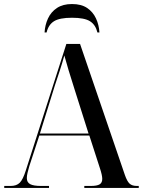

<svg xmlns="http://www.w3.org/2000/svg" viewBox="-20 -932 708 952"><path d="M1 0V-10H33Q62 -10 78 -26Q94 -42 108 -87L309 -714H377L599 -65Q610 -33 622.5 -21.5Q635 -10 659 -10H668V0H398V-10H430Q461 -10 474 -18Q487 -26 487 -45Q487 -54 484 -67.5Q481 -81 476 -96L423 -260H175L125 -107Q120 -90 116.5 -75Q113 -60 113 -49Q113 -28 129.5 -19Q146 -10 183 -10H223V0ZM178 -270H419L350 -488Q333 -541 320.5 -582.5Q308 -624 299 -657Q288 -617 277.5 -585Q267 -553 252 -508ZM201 -771Q203 -808 218 -840.5Q233 -873 262.5 -892.5Q292 -912 337 -912Q383 -912 412 -892.5Q441 -873 456 -840.5Q471 -808 473 -771H463Q454 -809 426.5 -826.5Q399 -844 337 -844Q275 -844 247.5 -826.5Q220 -809 211 -771Z"/></svg>

Font: Noto Serif Display SemiCondensed Medium
Style: Regular
Weight: 500
Width: 4
Designer: Monotype Design Team
Foundry: Monotype Imaging Inc.
Version: Version 2.009